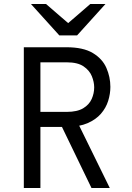

<svg xmlns="http://www.w3.org/2000/svg" viewBox="-20 -935 656 955"><path d="M98.5 0V-700H310Q394 -700 441.8 -671.2Q489.5 -642.5 509.2 -597.2Q529 -552 529 -503Q529 -468 518 -433Q507 -398 481.8 -369Q456.5 -340 415.2 -322.2Q374 -304.5 313.5 -303.5H181V0ZM435 0 281.5 -317.5 367.5 -323 526 0ZM181 -378.5H312Q364 -378.5 393.8 -396.5Q423.5 -414.5 436 -442.5Q448.5 -470.5 448.5 -500.5Q448.5 -527 436.8 -556Q425 -585 395.5 -605Q366 -625 312 -625H181ZM275 -759 134 -915H209L319 -820L429 -915H504.5L363.5 -759Z"/></svg>

Font: Overpass Mono Light
Style: Regular
Weight: 400
Monospace: yes
Version: Version 4.000